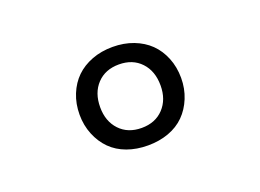

<svg xmlns="http://www.w3.org/2000/svg" viewBox="-57 -860 713 526"><g transform="rotate(-20 300.0 -596.5)"><path d="M300 -453Q267 -453 239.5 -463Q212 -473 193 -492Q174 -511 163 -538Q152 -565 152 -596Q152 -628 163 -655Q174 -682 193 -700.5Q212 -719 239.5 -729.5Q267 -740 300 -740Q333 -740 360.5 -729.5Q388 -719 407 -700.5Q426 -682 437 -655Q448 -628 448 -596Q448 -565 437 -538Q426 -511 407 -492Q388 -473 360.5 -463Q333 -453 300 -453ZM300 -504Q340 -504 364 -529.5Q388 -555 388 -596Q388 -638 364 -663.5Q340 -689 300 -689Q260 -689 236 -663.5Q212 -638 212 -596Q212 -555 236 -529.5Q260 -504 300 -504Z"/></g></svg>

Font: Maple Mono Normal NL Light
Style: Regular
Weight: 300
Monospace: yes
Designer: subframe7536
Version: Version 7.000